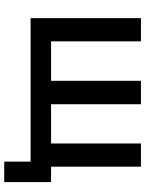

<svg xmlns="http://www.w3.org/2000/svg" viewBox="91 -654 688 910"><g transform="rotate(90 435.0 -199.0)"><path d="M746 125V0H66V-523H176V-97H363V-523H474V-97H660V-523H770V-97H843V125Z"/></g></svg>

Font: Raleway SemiBold
Style: Regular
Weight: 600
Designer: Matt McInerney, Pablo Impallari, Rodrigo Fuenzalida
Foundry: Matt McInerney, Pablo Impallari, Rodrigo Fuenzalida
Version: Version 4.026